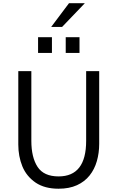

<svg xmlns="http://www.w3.org/2000/svg" viewBox="-20 -1140 716 1170"><path d="M337 10Q253 10 198 -26.5Q141 -65.5 116.2 -126.5Q91.5 -187.5 91.5 -259V-706.5H171V-281.5Q171 -181 209 -123Q247 -65 337 -65Q505 -65 505 -281.5V-706.5H584.5V-264Q584.5 -208 570.2 -158.2Q556 -108.5 526 -70.8Q496 -33 449 -11.5Q402 10 337 10ZM296.5 -817.5H212V-913.5H296.5ZM464.5 -817.5H380.5V-913.5H464.5ZM358.5 -976H292L400.5 -1120.5H497Z"/></svg>

Font: Acari Sans
Style: Regular
Weight: 400
Designer: Alfredo Marco Pradil and Stefan Peev (font) & Cristiano Sobral (main changes)
Foundry: Alfredo Marco Pradil and Stefan Peev (font) & Cristiano Sobral (main changes)
Version: Version 1.063; ttfautohint (v1.8.3)